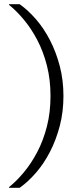

<svg xmlns="http://www.w3.org/2000/svg" viewBox="-20 -770 391 920"><path d="M222 -310Q222 -232 205 -165Q188 -98 159 -42.5Q130 13 94.5 55.5Q59 98 23 127V130H74Q115 101 153 57Q191 13 220 -43.5Q249 -100 266.5 -167Q284 -234 284 -310Q284 -386 266.5 -453Q249 -520 220 -576.5Q191 -633 153 -677Q115 -721 74 -750H23V-747Q59 -718 94.5 -675.5Q130 -633 159 -577.5Q188 -522 205 -455Q222 -388 222 -310Z"/></svg>

Font: Roboto Serif 20pt ExtraLight
Style: Regular
Weight: 250
Version: Version 1.008